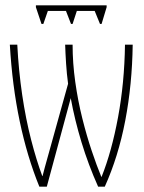

<svg xmlns="http://www.w3.org/2000/svg" viewBox="-20 -696 540 722"><path d="M136 -606 115 -669V-676H381V-669L362 -606H356L336 -655H269L253 -606H247L228 -655H160L143 -606ZM128 6Q82 -107 54 -240.5Q26 -374 17 -528H45Q50 -430 63.5 -339Q77 -248 97 -170.5Q117 -93 139 -34H140Q144 -49 148.5 -66.5Q153 -84 162 -115L236 -381Q231 -418 228.5 -457Q226 -496 225 -528H253Q253 -459 263 -388Q273 -317 289.5 -251Q306 -185 325 -128.5Q344 -72 361 -31H362Q400 -126 424 -255.5Q448 -385 450 -528H479Q477 -378 451 -242.5Q425 -107 374 6H349Q312 -77 286.5 -161Q261 -245 246 -327L156 6Z"/></svg>

Font: Noto Sans Mono ExtraCondensed Thin
Style: Regular
Weight: 100
Width: 2
Designer: Monotype Design Team
Foundry: Monotype Imaging Inc.
Version: Version 2.014; ttfautohint (v1.8.4.7-5d5b)